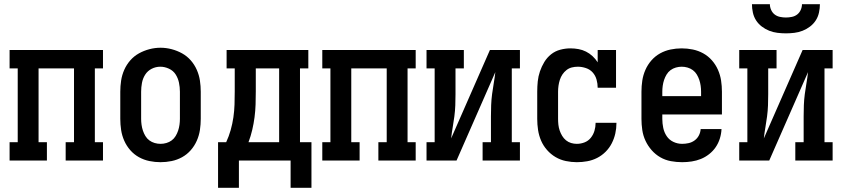

<svg xmlns="http://www.w3.org/2000/svg" viewBox="-20 -770 4040 921"><path d="M26 0V-88H65V-442H26V-530H474V-442H435V-88H474V0H295V-88H335V-442H165V-88H205V0Z M750 8Q723 8 696.5 2.5Q670 -3 646.5 -16Q623 -29 605 -49.5Q587 -70 576 -95Q565 -120 561 -146.5Q557 -173 557 -200V-330Q557 -357 561 -383.5Q565 -410 576 -435Q587 -460 605 -480.5Q623 -501 646.5 -514Q670 -527 696.5 -534Q723 -541 750 -541Q777 -541 803.5 -534Q830 -527 853.5 -514Q877 -501 895 -480.5Q913 -460 924 -435Q935 -410 939 -383.5Q943 -357 943 -330V-200Q943 -173 939 -146.5Q935 -120 924 -95Q913 -70 895 -49.5Q877 -29 853.5 -16Q830 -3 803.5 2.5Q777 8 750 8ZM750 -80Q764 -80 778 -84Q792 -88 803.5 -96.5Q815 -105 822.5 -117.5Q830 -130 834.5 -143.5Q839 -157 841 -171.5Q843 -186 843 -200V-330Q843 -352 838.5 -373.5Q834 -395 822.5 -413Q811 -431 790.5 -440.5Q770 -450 749 -450Q727 -450 707.5 -440Q688 -430 676.5 -412Q665 -394 661 -372.5Q657 -351 657 -330V-200Q657 -186 659 -171.5Q661 -157 665.5 -143.5Q670 -130 677.5 -117.5Q685 -105 696.5 -96.5Q708 -88 722 -84Q736 -80 750 -80Z M1374 131V0H1126V131H1026V-88H1065Q1078 -116 1086.5 -146Q1095 -176 1099.5 -207Q1104 -238 1105 -269Q1106 -300 1106 -331V-442H1067V-530H1459V-442H1419V-88H1474V131ZM1172 -88H1319V-442H1207V-331Q1207 -300 1206 -269Q1205 -238 1201 -207.5Q1197 -177 1190 -147Q1183 -117 1172 -88Z M1526 0V-88H1565V-442H1526V-530H1974V-442H1935V-88H1974V0H1795V-88H1835V-442H1665V-88H1705V0Z M2026 0V-88H2065V-442H2026V-530H2205V-442H2165V-318Q2165 -291 2164 -264.5Q2163 -238 2159.5 -211.5Q2156 -185 2151.5 -159Q2147 -133 2144 -106L2330 -530H2474V-442H2435V-88H2474V0H2295V-88H2335V-212Q2335 -239 2336 -265.5Q2337 -292 2340.5 -318.5Q2344 -345 2348.5 -371Q2353 -397 2356 -424L2170 0Z M2747 8Q2721 8 2694.5 2.5Q2668 -3 2645 -16.5Q2622 -30 2604 -50.5Q2586 -71 2575.5 -95.5Q2565 -120 2561 -146.5Q2557 -173 2557 -200V-330Q2557 -355 2559.5 -379.5Q2562 -404 2570 -427.5Q2578 -451 2591 -472.5Q2604 -494 2623.5 -509.5Q2643 -525 2667.5 -531.5Q2692 -538 2716 -538Q2736 -538 2755 -534.5Q2774 -531 2791 -522.5Q2808 -514 2822.5 -500.5Q2837 -487 2847 -471V-530H2935V-349H2847Q2847 -369 2841.5 -388.5Q2836 -408 2823 -422.5Q2810 -437 2790.5 -443.5Q2771 -450 2752 -450Q2737 -450 2723 -446.5Q2709 -443 2697.5 -434Q2686 -425 2678 -413Q2670 -401 2665.5 -387Q2661 -373 2659 -358.5Q2657 -344 2657 -330V-200Q2657 -186 2658.5 -172Q2660 -158 2664.5 -144.5Q2669 -131 2676.5 -118.5Q2684 -106 2695 -97Q2706 -88 2719.5 -84Q2733 -80 2747 -80Q2766 -80 2784 -87Q2802 -94 2814 -109Q2826 -124 2831.5 -142.5Q2837 -161 2837 -180Q2837 -180 2837 -180.5Q2837 -181 2837 -181H2937Q2937 -181 2937 -180.5Q2937 -180 2937 -179Q2937 -154 2931.5 -129.5Q2926 -105 2914.5 -82.5Q2903 -60 2885 -42Q2867 -24 2844.5 -12.5Q2822 -1 2797 3.5Q2772 8 2747 8Z M3252 8Q3225 8 3198 3Q3171 -2 3147.5 -15.5Q3124 -29 3106 -49.5Q3088 -70 3076.5 -94.5Q3065 -119 3061 -146Q3057 -173 3057 -200V-330Q3057 -357 3061 -383.5Q3065 -410 3076 -435Q3087 -460 3105 -480.5Q3123 -501 3146.5 -514Q3170 -527 3196.5 -532.5Q3223 -538 3250 -538Q3277 -538 3303.5 -532.5Q3330 -527 3353.5 -514Q3377 -501 3395 -480.5Q3413 -460 3424 -435Q3435 -410 3439 -383.5Q3443 -357 3443 -330V-221H3157V-200Q3157 -178 3161.5 -156.5Q3166 -135 3178 -117Q3190 -99 3210 -89.5Q3230 -80 3252 -80Q3268 -80 3283.5 -83.5Q3299 -87 3312 -96.5Q3325 -106 3332.5 -120.5Q3340 -135 3341 -151H3441Q3440 -128 3433 -105.5Q3426 -83 3413 -64Q3400 -45 3381.5 -30.5Q3363 -16 3342 -7.5Q3321 1 3298 4.5Q3275 8 3252 8ZM3343 -309V-330Q3343 -344 3341 -358.5Q3339 -373 3334.5 -386.5Q3330 -400 3322.5 -412.5Q3315 -425 3303.5 -433.5Q3292 -442 3278 -446Q3264 -450 3250 -450Q3236 -450 3222 -446Q3208 -442 3196.5 -433.5Q3185 -425 3177.5 -412.5Q3170 -400 3165.5 -386.5Q3161 -373 3159 -358.5Q3157 -344 3157 -330V-309Z M3526 0V-88H3565V-442H3526V-530H3705V-442H3665V-318Q3665 -291 3664 -264.5Q3663 -238 3659.5 -211.5Q3656 -185 3651.5 -159Q3647 -133 3644 -106L3830 -530H3974V-442H3935V-88H3974V0H3795V-88H3835V-212Q3835 -239 3836 -265.5Q3837 -292 3840.5 -318.5Q3844 -345 3848.5 -371Q3853 -397 3856 -424L3670 0ZM3750 -610Q3730 -610 3709.5 -612.5Q3689 -615 3670 -622.5Q3651 -630 3634.5 -642.5Q3618 -655 3607 -672Q3596 -689 3591.5 -709.5Q3587 -730 3587 -750H3673Q3673 -736 3679 -722.5Q3685 -709 3696 -700.5Q3707 -692 3721.5 -689Q3736 -686 3750 -686Q3764 -686 3778.5 -689Q3793 -692 3804 -700.5Q3815 -709 3821 -722.5Q3827 -736 3827 -750H3913Q3913 -730 3908.5 -709.5Q3904 -689 3893 -672Q3882 -655 3865.5 -642.5Q3849 -630 3830 -622.5Q3811 -615 3790.5 -612.5Q3770 -610 3750 -610Z"/></svg>

Font: Iosevka Slab Semibold
Style: Regular
Weight: 600
Monospace: yes
Designer: Belleve Invis
Foundry: Belleve Invis
Version: Version 11.1.1; ttfautohint (v1.8.3)